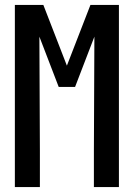

<svg xmlns="http://www.w3.org/2000/svg" viewBox="-20 -755 540 775"><path d="M40 0V-735H155L250 -490L345 -735H460V0H359V-147Q359 -262 360 -377Q361 -492 361 -607L283 -404H217L139 -607Q139 -492 140 -377Q141 -262 141 -147V0Z"/></svg>

Font: Zed Mono Semibold
Style: Regular
Weight: 600
Monospace: yes
Designer: Belleve Invis
Foundry: Belleve Invis
Version: Version 1.0.0; ttfautohint (v1.8.4)